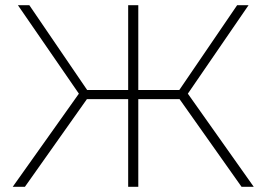

<svg xmlns="http://www.w3.org/2000/svg" viewBox="-20 -720 1027 740"><path d="M93 -700H49L284 -359L29 0H76L315 -338H474V0H513V-338H672L911 0H958L704 -359L938 -700H894L671 -373H513V-700H474V-373H316Z"/></svg>

Font: Montserrat-Alt1 ExtLt
Style: Regular
Weight: 200
Designer: Differentunic
Foundry: Differentunic
Version: Version 7.222